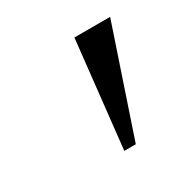

<svg xmlns="http://www.w3.org/2000/svg" viewBox="-81 -905 465 463"><g transform="rotate(-30 151.0 -673.5)"><path d="M275.5 -822 175.5 -525H143.5L176 -822Z"/></g></svg>

Font: Merriweather 48pt Light
Style: Italic
Weight: 300
Italic angle: -7.8°
Version: Version 2.101